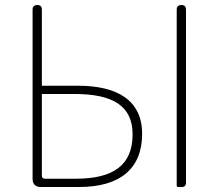

<svg xmlns="http://www.w3.org/2000/svg" viewBox="-20 -746 872 766"><path d="M110 -363V-31C110 -12 122 0 141 0H203H296C459 0 547 -73 547 -212C547 -346 448 -404 291 -404H147V-708C147 -720 141 -726 129 -726C117 -726 110 -720 110 -708ZM147 -202V-371H278C431 -371 509 -323 509 -210C509 -87 432 -33 283 -33H215H160C151 -33 147 -37 147 -46ZM722 -363V-708C722 -720 716 -726 704 -726C692 -726 685 -720 685 -708V-6C685 -2 687 0 691 0H703H706C716 0 722 -6 722 -16Z"/></svg>

Font: GenSenRounded2 TW EL
Style: Regular
Weight: 250
Version: Version 2.100;PS 2.1;hotconv 16.6.51;makeotf.lib2.5.65220 DE